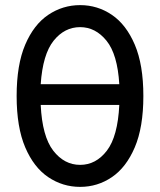

<svg xmlns="http://www.w3.org/2000/svg" viewBox="-20 -720 625 750"><path d="M45 -345Q45 -467 78.5 -545.5Q112 -624 168.5 -662Q225 -700 293 -700Q361 -700 417 -662Q473 -624 506.5 -545.5Q540 -467 540 -345Q540 -223 506.5 -144.5Q473 -66 417 -28Q361 10 293 10Q225 10 168.5 -28Q112 -66 78.5 -144.5Q45 -223 45 -345ZM139 -391H446Q439 -508 396 -561Q353 -614 293 -614Q232 -614 189.5 -561Q147 -508 139 -391ZM139 -310Q145 -187 188 -131.5Q231 -76 293 -76Q355 -76 397.5 -131.5Q440 -187 446 -310Z"/></svg>

Font: Radio Canada Condensed
Style: Regular
Weight: 400
Width: 3
Designer: Charles Daoud, Etienne Aubert Bonn, Alexandre Saumier Demers, Jacques Le Bailly
Foundry: Radio-Canada
Version: Version 2.104; ttfautohint (v1.8.4.7-5d5b);gftools[0.9.28.de